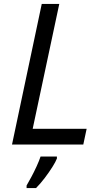

<svg xmlns="http://www.w3.org/2000/svg" viewBox="-20 -734 518 975"><path d="M41 0 192 -714H281L146 -80H420L403 0ZM115 208Q125 191 139 165Q153 139 166 110.5Q179 82 186 61H269V71Q263 87 246 114Q229 141 207 170Q185 199 163 221H115Z"/></svg>

Font: Noto Sans
Style: Italic
Weight: 400
Italic angle: -12°
Designer: Monotype Design Team
Foundry: Monotype Imaging Inc.
Version: Version 2.013; ttfautohint (v1.8.4.7-5d5b)